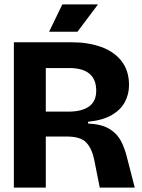

<svg xmlns="http://www.w3.org/2000/svg" viewBox="-20 -852 647 872"><path d="M43 0V-660H307Q380 -660 439 -639Q498 -618 532 -574.5Q566 -531 566 -465Q566 -425 547.5 -389.5Q529 -354 488.5 -330Q448 -306 380 -299V-291Q442 -288 477 -266.5Q512 -245 529.5 -211.5Q547 -178 557 -136L592 0H433L408 -126Q397 -179 371 -205.5Q345 -232 282 -232H188V0ZM188 -345H290Q352 -345 384.5 -368.5Q417 -392 417 -440Q417 -543 294 -543H188ZM332 -708H203L263 -832H425Z"/></svg>

Font: Bricolage Grotesque 96pt Bricolage Grotesque 48pt Regular
Style: Bold
Weight: 700
Designer: Mathieu Triay
Foundry: Atelier Triay
Version: Version 1.001; ttfautohint (v1.8.4.7-5d5b);gftools[0.9.33.de